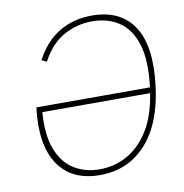

<svg xmlns="http://www.w3.org/2000/svg" viewBox="-81 -786 835 872"><g transform="rotate(-10 337.0 -350.0)"><path d="M311 10Q180 10 119 -82Q58 -174 79 -343H603Q618 -466 594.5 -541Q571 -616 518.5 -650Q466 -684 396 -684Q325 -684 264 -650Q203 -616 162 -539L139 -550Q181 -630 247 -670Q313 -710 399 -710Q530 -710 591 -618.5Q652 -527 629 -343Q608 -174 524.5 -82Q441 10 311 10ZM314 -16Q382 -16 440.5 -48Q499 -80 541 -146.5Q583 -213 599 -317H102Q94 -213 119.5 -146.5Q145 -80 196 -48Q247 -16 314 -16Z"/></g></svg>

Font: Haskoy Thin
Style: Italic
Weight: 100
Designer: Ertekin Erdin
Foundry: Ertekin Erdin
Version: Version 2.000; ttfautohint (v1.8.4.7-5d5b)